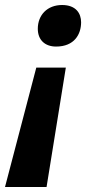

<svg xmlns="http://www.w3.org/2000/svg" viewBox="-56 -566 362 767"><path d="M168 -380C241 -380 268 -429 268 -477C268 -512 248 -546 192 -546C133 -546 95 -506 95 -451C95 -406 124 -380 168 -380ZM-36 181H130L207 -296H89Z"/></svg>

Font: Noto Sans
Style: Bold Italic
Weight: 700
Italic angle: -12°
Designer: Monotype Design Team
Foundry: Monotype Imaging Inc.
Version: Version 2.013